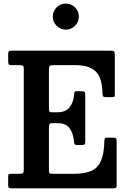

<svg xmlns="http://www.w3.org/2000/svg" viewBox="-20 -1026 696 1046"><path d="M85.5 -671H44Q30.5 -671 27.5 -675.8Q24.5 -680.5 24.5 -693V-730Q24.5 -743 28.2 -746.5Q32 -750 44.5 -750H580Q596.5 -750 601 -746Q605.5 -742 605.5 -726V-516.5Q605.5 -504 604.2 -500.5Q603 -497 590 -497H555Q544 -497 541.5 -501.8Q539 -506.5 538.5 -516.5Q536.5 -603.5 501 -637.2Q465.5 -671 392 -671H270.5Q256.5 -671 251.5 -667.2Q246.5 -663.5 246.5 -648.5V-438.5Q246.5 -425.5 248.5 -420Q250.5 -414.5 259 -414.5H295.5Q338 -414.5 359.5 -442Q381 -469.5 383.5 -510.5Q384 -521 386.8 -525Q389.5 -529 398 -529H426Q437 -529 440.8 -525.5Q444.5 -522 444.5 -511.5V-256.5Q444.5 -244 441.5 -240Q438.5 -236 427 -236H399Q391.5 -236 387.5 -240Q383.5 -244 383 -255.5Q380 -296.5 360.2 -325.8Q340.5 -355 295.5 -355H263.5Q253.5 -355 250 -350Q246.5 -345 246.5 -331V-100.5Q246.5 -85.5 250.5 -82.2Q254.5 -79 270 -79H382Q441 -79 477 -95Q513 -111 530 -149.8Q547 -188.5 548.5 -256Q549 -268.5 551.5 -272.2Q554 -276 564.5 -276H596Q607.5 -276 611.5 -273Q615.5 -270 615.5 -258V-18Q615.5 -6 612.5 -3Q609.5 0 597.5 0H46Q33.5 0 29 -2.5Q24.5 -5 24.5 -18V-64.5Q24.5 -75.5 28 -77.2Q31.5 -79 42.5 -79H84Q101.5 -79 105.5 -83Q109.5 -87 109.5 -105V-650.5Q109.5 -665.5 105 -668.2Q100.5 -671 85.5 -671ZM338.5 -864.5Q309.5 -864.5 288.5 -885.5Q267.5 -906.5 267.5 -935.5Q267.5 -965 288.5 -985.8Q309.5 -1006.5 338.5 -1006.5Q368 -1006.5 388.8 -985.8Q409.5 -965 409.5 -935.5Q409.5 -906.5 388.8 -885.5Q368 -864.5 338.5 -864.5Z"/></svg>

Font: Besley* Narrow Semi
Style: Regular
Weight: 600
Width: 4
Designer: Owen Earl
Foundry: indestructible type*
Version: Version 3.000; ttfautohint (v1.8.3)